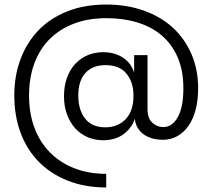

<svg xmlns="http://www.w3.org/2000/svg" viewBox="-20 -683 935 846"><path d="M434 -65Q398 -65 366.5 -78.5Q335 -92 312 -117Q289 -142 275.5 -178Q262 -214 262 -259Q262 -304 275 -340Q288 -376 311 -401Q334 -426 365.5 -439.5Q397 -453 435 -453Q464 -453 487 -445.5Q510 -438 527 -425.5Q544 -413 555 -396.5Q566 -380 571 -363V-440H630V-202Q630 -161 651.5 -142Q673 -123 699 -123Q739 -123 763.5 -167Q788 -211 788 -294Q788 -372 763 -430Q738 -488 693 -526.5Q648 -565 585.5 -584Q523 -603 448 -603Q369 -603 306 -579Q243 -555 199 -511Q155 -467 131.5 -404Q108 -341 108 -262Q108 -183 132 -119.5Q156 -56 200.5 -11Q245 34 308 58.5Q371 83 448 83V143Q354 143 278.5 113Q203 83 150.5 29.5Q98 -24 70.5 -98.5Q43 -173 43 -262Q43 -349 70.5 -422.5Q98 -496 149.5 -549.5Q201 -603 276.5 -633Q352 -663 448 -663Q538 -663 613 -636.5Q688 -610 741 -561.5Q794 -513 823.5 -445Q853 -377 853 -294Q853 -243 842.5 -201.5Q832 -160 811.5 -130Q791 -100 762 -83.5Q733 -67 696 -67Q676 -67 655.5 -72Q635 -77 617.5 -88Q600 -99 588.5 -116.5Q577 -134 574 -159Q560 -118 524 -91.5Q488 -65 434 -65ZM444 -122Q474 -122 497.5 -132.5Q521 -143 536.5 -161Q552 -179 560 -203.5Q568 -228 568 -256V-270Q566 -325 535.5 -360.5Q505 -396 445 -396Q388 -396 356.5 -361.5Q325 -327 325 -262Q325 -199 355 -160.5Q385 -122 444 -122Z"/></svg>

Font: Tilda Sans
Style: Regular
Weight: 400
Designer: ParaType Ltd
Foundry: ParaType Ltd
Version: Version 1.009